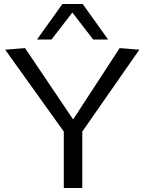

<svg xmlns="http://www.w3.org/2000/svg" viewBox="-20 -946 729 966"><path d="M301 0V-284L6 -696L106 -704L348 -345L582 -704L681 -696L394 -284V0ZM166 -747 294 -926H396L524 -747H449L344 -883L239 -747Z"/></svg>

Font: Georama SemiExpanded
Style: Regular
Weight: 400
Width: 6
Designer: Jean-Baptiste Levee
Foundry: Production Type
Version: Version 1.001